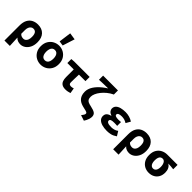

<svg xmlns="http://www.w3.org/2000/svg" viewBox="227 -2194 3746 3746"><g transform="rotate(45 2100.0 -321.5)"><path d="M72.1 176.7V-237.2Q72.1 -331.5 104.1 -391.3Q136 -451 191.1 -479.6Q246.2 -508.1 315.4 -508.1Q426.8 -508.1 489.9 -442Q553.1 -376 553.1 -255.9Q553.1 -170.8 522.6 -110.8Q492.1 -50.8 443.6 -19.4Q395.1 12 341.1 12Q307.7 12 272.6 0.4Q237.5 -11.1 210.5 -43.3Q212.3 -5.2 214.1 31.6Q215.8 68.4 217.5 104.3Q219.1 140.2 220.7 176.7ZM306.8 -108.3Q332.9 -108.3 354.4 -123.4Q375.8 -138.4 389.1 -170.7Q402.4 -202.9 402.4 -254.2Q402.4 -298.8 392.2 -328.4Q382.1 -358 362 -372.9Q342 -387.8 310.1 -387.8Q281.4 -387.8 259 -371Q236.5 -354.2 223.7 -323.5Q210.9 -292.8 210.9 -250.6V-148.1Q234.4 -122.6 258.6 -115.5Q282.8 -108.3 306.8 -108.3Z M900 12Q834.5 12 777.8 -18.7Q721 -49.5 686 -107.5Q650.9 -165.6 650.9 -247.9Q650.9 -330.4 686 -388.5Q721 -446.7 777.8 -477.4Q834.5 -508.1 900 -508.1Q965.5 -508.1 1022.2 -477.4Q1079 -446.7 1114 -388.5Q1149.1 -330.4 1149.1 -247.9Q1149.1 -165.6 1114 -107.5Q1079 -49.5 1022.2 -18.7Q965.5 12 900 12ZM900 -106.6Q933.1 -106.6 954.9 -123.9Q976.6 -141.2 987.5 -173.1Q998.4 -205 998.4 -247.9Q998.4 -290.8 987.5 -322.8Q976.6 -354.7 954.9 -372.1Q933.1 -389.5 900 -389.5Q866.9 -389.5 845.2 -372.1Q823.6 -354.7 812.6 -322.8Q801.6 -290.8 801.6 -247.9Q801.6 -205 812.6 -173.1Q823.6 -141.2 845.2 -123.9Q866.9 -106.6 900 -106.6ZM943.6 -558.4 845.4 -572.6 880.3 -830 1023.8 -808.5Z M1584.7 12Q1525.6 12 1490.7 -10.4Q1455.7 -32.9 1441.1 -73.6Q1426.5 -114.3 1426.5 -169.5V-380.8H1250.2V-490.5L1324.4 -496.1H1749.8V-380.8H1570.2Q1567.6 -320.3 1566.2 -263.1Q1564.9 -206 1564.9 -163.5Q1564.9 -131.6 1580.9 -119.1Q1596.9 -106.6 1622.9 -106.6Q1638.6 -106.6 1653.6 -109.9Q1668.6 -113.1 1688.8 -119.6L1708 -9.5Q1681.7 -0.6 1650.6 5.7Q1619.5 12 1584.7 12Z M2273.5 186.9 2158.5 149.2Q2180.3 120.6 2192.8 101.2Q2205.3 81.8 2205.3 62.5Q2205.3 48.9 2194.9 40.5Q2184.5 32.1 2159.7 24.7Q2134.9 17.4 2089.3 8Q2051.4 0 2014.8 -14.9Q1978.2 -29.8 1949.1 -56.6Q1919.9 -83.3 1902.8 -124.9Q1885.6 -166.6 1885.6 -227.9Q1885.6 -265.8 1897.7 -304.1Q1909.8 -342.5 1933.5 -380Q1957.1 -417.5 1990.9 -454Q2024.7 -490.5 2068.2 -525.8Q2111.8 -561.1 2164.1 -593.8Q2145.7 -593 2115.1 -592.6Q2084.6 -592.2 2048.9 -591.4Q2013.3 -590.5 1978.9 -589.2Q1944.6 -587.9 1917.3 -585.2V-700.6H2326.6V-585.2H2320.9Q2258.4 -555.3 2206.1 -512Q2153.8 -468.7 2115.5 -420.4Q2077.2 -372 2056.7 -324.3Q2036.3 -276.6 2036.3 -236.1Q2036.3 -195.6 2049.1 -170.8Q2061.9 -145.9 2092.1 -131.8Q2122.4 -117.6 2174.8 -107Q2260.7 -89.9 2297.4 -62.2Q2334.1 -34.6 2334.1 22.6Q2334.1 48.2 2320 93.4Q2305.8 138.6 2273.5 186.9Z M2730.1 12Q2652.6 12 2593.9 -5.1Q2535.2 -22.3 2502.6 -56.4Q2470.1 -90.4 2470.1 -141.2Q2470.1 -174.8 2484 -197.7Q2497.9 -220.6 2523.8 -235.2Q2549.6 -249.9 2584 -258.6V-262.6Q2537.4 -277.9 2514.3 -307.2Q2491.2 -336.6 2491.2 -366.3Q2491.2 -416.3 2522.2 -447.5Q2553.1 -478.7 2607.8 -493.4Q2662.6 -508.1 2732.9 -508.1Q2785.5 -508.1 2838.8 -493.2Q2892.2 -478.3 2935.3 -449L2881.4 -354.3Q2848.7 -376 2813.1 -386.1Q2777.5 -396.2 2740.7 -396.2Q2684.8 -396.2 2660 -382.6Q2635.2 -369 2635.2 -346.2Q2635.2 -324 2660.6 -313.4Q2685.9 -302.8 2735.1 -302.8Q2751.3 -302.8 2769.4 -304.1Q2787.5 -305.5 2804.8 -306.5V-201Q2783.1 -203 2761.3 -203.7Q2739.6 -204.4 2719.4 -204.4Q2665.3 -204.4 2639.7 -193.6Q2614.1 -182.7 2614.1 -156.2Q2614.1 -129.9 2644.3 -115Q2674.5 -100.2 2744.2 -100.2Q2774.7 -100.2 2812.8 -109.6Q2850.9 -119.1 2888.2 -146.6L2945.5 -53.4Q2888.9 -13.4 2837.3 -0.7Q2785.6 12 2730.1 12Z M3072.1 176.7V-237.2Q3072.1 -331.5 3104.1 -391.3Q3136 -451 3191.1 -479.6Q3246.2 -508.1 3315.4 -508.1Q3426.8 -508.1 3489.9 -442Q3553.1 -376 3553.1 -255.9Q3553.1 -170.8 3522.6 -110.8Q3492.1 -50.8 3443.6 -19.4Q3395.1 12 3341.1 12Q3307.7 12 3272.6 0.4Q3237.5 -11.1 3210.5 -43.3Q3212.3 -5.2 3214.1 31.6Q3215.8 68.4 3217.5 104.3Q3219.1 140.2 3220.7 176.7ZM3306.8 -108.3Q3332.9 -108.3 3354.4 -123.4Q3375.8 -138.4 3389.1 -170.7Q3402.4 -202.9 3402.4 -254.2Q3402.4 -298.8 3392.2 -328.4Q3382.1 -358 3362 -372.9Q3342 -387.8 3310.1 -387.8Q3281.4 -387.8 3259 -371Q3236.5 -354.2 3223.7 -323.5Q3210.9 -292.8 3210.9 -250.6V-148.1Q3234.4 -122.6 3258.6 -115.5Q3282.8 -108.3 3306.8 -108.3Z M3884.1 12Q3819.3 12 3765.4 -17.3Q3711.4 -46.6 3679.2 -103.3Q3646.9 -159.9 3646.9 -242.2Q3646.9 -328.1 3681.8 -384.5Q3716.7 -441 3772.7 -468.6Q3828.8 -496.1 3891.1 -496.1H4176.2V-375.5Q4135.7 -380.1 4104.5 -382.9Q4073.3 -385.6 4034.3 -386.4V-382.4Q4072.6 -361.5 4092.9 -318.6Q4113.2 -275.7 4113.2 -219.2Q4113.2 -147.6 4084 -95.9Q4054.8 -44.2 4003.2 -16.1Q3951.5 12 3884.1 12ZM3885.8 -106.6Q3913.4 -106.6 3932.8 -121.7Q3952.3 -136.7 3962.7 -165.1Q3973.2 -193.5 3973.2 -234Q3973.2 -273.5 3963.3 -306.1Q3953.3 -338.7 3934.1 -358.1Q3914.8 -377.5 3886.1 -377.5Q3859.3 -377.5 3839.2 -363.7Q3819.1 -349.9 3808.3 -320Q3797.6 -290.2 3797.6 -242.2Q3797.6 -199.3 3808.2 -168.8Q3818.9 -138.4 3838.9 -122.5Q3859 -106.6 3885.8 -106.6Z"/></g></svg>

Font: Source Code Pro ExtraLight
Style: Regular
Weight: 200
Monospace: yes
Designer: Paul D. Hunt, Teo Tuominen
Foundry: Adobe
Version: Version 1.026;hotconv 1.1.0;makeotfexe 2.6.0